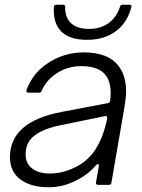

<svg xmlns="http://www.w3.org/2000/svg" viewBox="-20 -780 601 810"><path d="M22 -117Q22 -267 241 -308L436 -345Q443 -346 445 -356Q447 -376 447 -386Q447 -434 427 -461Q399 -501 322 -501Q268 -501 222 -472.5Q176 -444 156 -397Q153 -389 145 -389H100Q95 -389 92.5 -392.5Q90 -396 92 -401Q120 -475 187 -517Q254 -559 333 -559Q437 -559 480 -502Q512 -461 512 -394Q512 -370 505 -328L450 -9Q449 0 439 0H394Q389 0 386.5 -3Q384 -6 385 -11L397 -79V-82Q397 -88 393 -88Q390 -88 386 -84Q354 -46 310 -23Q250 10 185 10Q110 10 66 -23Q22 -56 22 -117ZM288 -70Q348 -96 382.5 -149.5Q417 -203 432 -280V-282Q432 -293 422 -290L232 -251Q164 -237 126 -208.5Q88 -180 88 -128Q88 -90 116 -69Q144 -48 190 -48Q240 -48 288 -70ZM207 -736V-750Q208 -760 218 -760H246Q251 -760 253.5 -757Q256 -754 255 -750Q254 -706 280 -682Q306 -658 355 -658Q404 -658 438 -682.5Q472 -707 486 -751Q488 -760 497 -760H526Q531 -760 533.5 -757.5Q536 -755 534 -750Q517 -684 468.5 -648Q420 -612 347 -612Q277 -612 242 -644Q207 -676 207 -736Z"/></svg>

Font: Open Sauce Two Light Italic
Style: Regular
Weight: 300
Italic angle: -10°
Designer: Alfredo Marco Pradil
Foundry: Creative Sauce Fz LLC
Version: Version 1.477